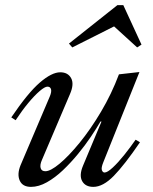

<svg xmlns="http://www.w3.org/2000/svg" viewBox="-20 -721 596 749"><path d="M101 8Q68 8 57 -16.5Q46 -41 60 -76L174 -344Q182 -363 179 -373Q176 -383 165 -383Q155 -383 135 -366Q115 -349 90.5 -319.5Q66 -290 41 -252L24 -263Q89 -359 135.5 -399Q182 -439 215 -439Q245 -439 257.5 -416Q270 -393 253 -354L144 -98Q135 -78 138.5 -65.5Q142 -53 157 -53Q177 -53 212.5 -82.5Q248 -112 290.5 -164Q333 -216 374 -285Q415 -354 444 -431L524 -440L383 -88Q374 -66 377.5 -57Q381 -48 388 -48Q399 -48 420 -67.5Q441 -87 465 -117Q489 -147 509 -176L526 -166Q466 -78 424 -35Q382 8 344 8Q313 8 300.5 -14.5Q288 -37 304 -75L376 -247H372Q357 -221 334.5 -187.5Q312 -154 284 -120Q256 -86 225.5 -57Q195 -28 163 -10Q131 8 101 8ZM461 -701 532 -547 515 -536 425 -618 262 -536 249 -551 438 -701Z"/></svg>

Font: Ibarra Real Nova Medium
Style: Italic
Weight: 500
Italic angle: -22°
Designer: Jose Maria Ribagorda & Octavio Pardo
Foundry: Octavio Pardo
Version: Version 2.000